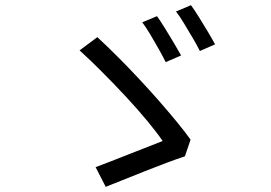

<svg xmlns="http://www.w3.org/2000/svg" viewBox="-20 -763 1040 737"><path d="M582.7 -700.9Q595.4 -683.4 612.7 -655.3Q630 -627.2 647.3 -598.4Q664.5 -569.6 675.1 -550L616 -524.5Q605.6 -545.9 589.4 -574.7Q573.2 -603.5 556.3 -631.7Q539.3 -659.9 526 -677.4ZM713.1 -743.1Q725.9 -725.6 743.4 -697.6Q760.9 -669.6 777.8 -641.3Q794.7 -613 805.6 -592.8L747.2 -567.2Q736.2 -589.2 719.6 -617.5Q703 -645.9 686.2 -673.5Q669.4 -701.2 655.6 -718.8ZM689.8 -163Q659.4 -153 618 -137.5Q576.7 -121.9 532.6 -104.4Q488.6 -86.9 449.9 -71.4Q411.1 -56 385.8 -45.8L347 -121.4Q370.6 -130 405.6 -143.8Q440.5 -157.7 478.7 -172.5Q516.9 -187.3 550.3 -200.5Q583.6 -213.8 604.4 -221.8Q582.7 -253.6 545.7 -298.4Q508.7 -343.1 463.3 -392Q417.8 -440.8 371.4 -487.3Q325 -533.9 285.5 -569.6L353.6 -620.4Q392 -585 433.7 -543.2Q475.4 -501.4 516.2 -457.6Q557.1 -413.9 594.1 -371.4Q631.1 -329 661.5 -291.8Q691.9 -254.7 711.5 -227Z"/></svg>

Font: Noto Sans TC Thin
Style: Regular
Weight: 100
Designer: Ryoko NISHIZUKA 西塚涼子 (kana, bopomofo & ideographs); Paul D. Hunt (Latin, Greek & Cyrillic); Sandoll Communications 산돌커뮤니
Foundry: Adobe
Version: Version 2.004-H2;hotconv 1.0.118;makeotfexe 2.5.65603